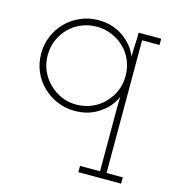

<svg xmlns="http://www.w3.org/2000/svg" viewBox="-97 -465 730 798"><g transform="rotate(15 268.0 -66.0)"><path d="M496 250V223H426V-348H501V-375H404Q404 -349 402.5 -323Q401 -297 401 -271Q382 -319 336.5 -350.5Q291 -382 230 -382Q189 -382 153.5 -366.5Q118 -351 92 -325Q65 -298 50 -262.5Q35 -227 35 -187Q35 -146 50 -110.5Q65 -75 92 -49Q118 -23 153.5 -7.5Q189 8 230 8Q261 8 288 0Q315 -8 337 -24Q359 -38 374.5 -57Q390 -76 399 -98Q399 -86 398.5 -74.5Q398 -63 398 -51V223H312V250ZM230 -354Q265 -354 295.5 -341Q326 -328 349 -306Q372 -284 385 -253Q398 -222 398 -187Q398 -152 385.5 -122Q373 -92 349 -68Q327 -45 296 -32Q265 -19 230 -19Q195 -19 165.5 -32Q136 -45 114 -67Q90 -90 76.5 -120.5Q63 -151 63 -187Q63 -222 76 -252.5Q89 -283 112 -306Q134 -328 164.5 -341Q195 -354 230 -354Z"/></g></svg>

Font: Josefin Slab Thin Light
Style: Regular
Weight: 300
Version: Version 2.000